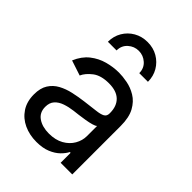

<svg xmlns="http://www.w3.org/2000/svg" viewBox="-224 -885 1010 1010"><g transform="rotate(45 281.0 -380.0)"><path d="M230 12.7Q178.2 12.7 136 -6.8Q93.8 -26.4 68.8 -64Q43.9 -101.6 43.9 -155.3Q43.9 -202.1 62.5 -231.4Q81.1 -260.7 112.1 -277.6Q143.1 -294.4 180.7 -302.7Q218.3 -311 256.3 -315.9Q305.2 -322.3 335.9 -325.7Q366.7 -329.1 381.6 -337.4Q396.5 -345.7 396.5 -365.7V-368.7Q396.5 -419.4 367.7 -447.5Q338.9 -475.6 282.2 -475.6Q223.1 -475.6 189.9 -450Q156.7 -424.3 144 -395.5L59.6 -423.3Q80.6 -473.1 116.2 -501.2Q151.9 -529.3 194.8 -541Q237.8 -552.7 279.8 -552.7Q307.1 -552.7 342 -546.1Q377 -539.6 409.4 -520Q441.9 -500.5 463.1 -462.2Q484.4 -423.8 484.4 -359.9V0H397.9V-74.2H392.1Q382.8 -55.2 362.3 -34.9Q341.8 -14.6 309.1 -1Q276.4 12.7 230 12.7ZM245.1 -64.9Q293.9 -64.9 327.6 -84Q361.3 -103 378.9 -133.5Q396.5 -164.1 396.5 -197.3V-272.9Q391.1 -266.6 373 -261.5Q355 -256.3 331.8 -252.4Q308.6 -248.5 286.9 -245.8Q265.1 -243.2 252.4 -241.7Q220.7 -237.8 193.1 -228.3Q165.5 -218.8 148.9 -200.4Q132.3 -182.1 132.3 -150.9Q132.3 -108.4 164.3 -86.7Q196.3 -64.9 245.1 -64.9ZM272.5 -772.9Q315.4 -772.9 348.9 -753.4Q382.3 -733.9 401.9 -700.7Q421.4 -667.5 421.4 -626H356.9Q356.9 -662.1 331.5 -684.8Q306.2 -707.5 272.5 -707.5Q238.8 -707.5 213.4 -684.8Q188 -662.1 188 -626H123.5Q123.5 -667.5 143.1 -700.7Q162.6 -733.9 196.3 -753.4Q230 -772.9 272.5 -772.9Z"/></g></svg>

Font: Inter-Regular
Style: Regular
Weight: 400
Designer: Rasmus Andersson
Foundry: rsms
Version: Version 4.000;git-a52131595